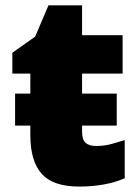

<svg xmlns="http://www.w3.org/2000/svg" viewBox="-20 -684 520 714"><path d="M336.9 -141.1Q356.4 -141.1 374.5 -144Q392.6 -147 443.8 -163.1V-21Q372.6 9.8 273.9 9.8Q177.7 9.8 135.3 -37.4Q92.8 -84.5 92.8 -182.1V-216.8H36.1V-335.9H92.8V-410.2H25.9V-487.8L110.8 -547.9L160.2 -664.1H285.2V-553.2H436V-410.2H285.2V-335.9H414.1V-216.8H285.2V-194.8Q285.2 -164.1 298.6 -152.6Q312 -141.1 336.9 -141.1Z"/></svg>

Font: OpenSansExtrabold
Style: Regular
Weight: 800
Foundry: Ascender Corporation
Version: Version 1.10